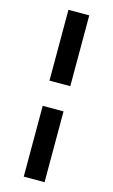

<svg xmlns="http://www.w3.org/2000/svg" viewBox="-137 -852 599 1016"><g transform="rotate(15 162.0 -344.0)"><path d="M105 -801H219V-413H105ZM219 113H105V-275H219Z"/></g></svg>

Font: Poppins Cyr Med
Style: Regular
Weight: 500
Designer: Ninad Kale (Devanagari), Jonny Pinhorn (Latin)
Foundry: Indian Type Foundry
Version: 4.004